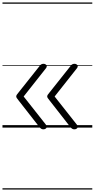

<svg xmlns="http://www.w3.org/2000/svg" viewBox="-20 -1030 765 1550"><path d="M330 14Q320 14 313 9.5Q306 5 299 -3L131 -218Q120 -231 115.5 -238.5Q111 -246 111 -251Q111 -258 115.5 -265Q120 -272 131 -285L301 -499Q306 -507 314 -511Q322 -515 331 -515Q341 -515 348.5 -510Q356 -505 357.5 -497Q359 -489 351 -479L171 -251L351 -23Q363 -8 354.5 3Q346 14 330 14ZM580 14Q570 14 563 9.5Q556 5 549 -3L381 -218Q370 -231 365.5 -238.5Q361 -246 361 -251Q361 -258 365.5 -265Q370 -272 381 -285L551 -499Q556 -507 564 -511Q572 -515 581 -515Q591 -515 598.5 -510Q606 -505 607.5 -497Q609 -489 601 -479L421 -251L601 -23Q613 -8 604.5 3Q596 14 580 14ZM0 490H725V500H0ZM0 -20H725V0H0ZM0 -505H725V-500H0ZM0 -1010H725V-1000H0Z"/></svg>

Font: Playwrite PE Guides
Style: Regular
Weight: 400
Designer: Veronika Burian, José Scaglione
Foundry: TypeTogether
Version: Version 1.003